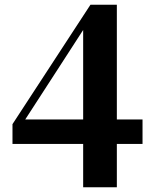

<svg xmlns="http://www.w3.org/2000/svg" viewBox="-20 -780 652 815"><path d="M333 15V-203V-224V-670H315L350 -679L220 -478L71 -248L82 -292V-273H585V-169H33V-253L364 -760H476V15Z"/></svg>

Font: Noto Serif JP ExtraLight Black
Style: Regular
Weight: 900
Version: Version 2.003-H1;hotconv 1.1.1;makeotfexe 2.6.0